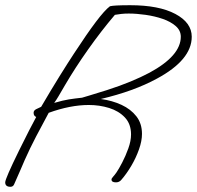

<svg xmlns="http://www.w3.org/2000/svg" viewBox="-22 -688 756 737"><path d="M18 29Q-2 29 -2 12Q-2 -2 51 -110Q95 -199 117 -239Q107 -243 107 -255Q107 -264 117 -269Q127 -274 136 -278Q174 -343 206 -394.5Q238 -446 263 -484Q312 -559 346 -604Q380 -649 400 -664Q415 -668 478 -668Q588 -668 651 -634.5Q714 -601 714 -547Q714 -458 580 -386Q492 -338 365 -308Q409 -302 444.5 -285.5Q480 -269 501.5 -241.5Q523 -214 523 -174Q523 -147 511.5 -114.5Q500 -82 482 -51.5Q464 -21 444 2Q436 12 423 12Q406 12 406 1Q406 -3 412 -9.5Q418 -16 425 -26Q434 -39 447 -64Q460 -89 470.5 -118Q481 -147 481 -172Q481 -212 457.5 -237Q434 -262 397 -273.5Q360 -285 319 -285Q248 -285 165 -255Q140 -209 116.5 -164Q93 -119 73 -74Q66 -58 56 -34.5Q46 -11 32 20Q28 29 18 29ZM186 -293Q220 -303 242.5 -306.5Q265 -310 293 -313Q298 -314 321.5 -321.5Q345 -329 388 -342Q438 -358 479 -375Q520 -392 552 -409Q672 -474 672 -547Q672 -571 652.5 -588Q633 -605 602.5 -615.5Q572 -626 537 -631Q502 -636 472 -636Q456 -636 443 -634.5Q430 -633 419 -631Q367 -570 316.5 -498.5Q266 -427 228 -362Q210 -331 202 -317.5Q194 -304 186 -293Z"/></svg>

Font: Oooh Baby
Style: Regular
Weight: 400
Designer: Robert E. Leuschke
Foundry: Robert E. Leuschke
Version: Version 1.011; ttfautohint (v1.8.3)